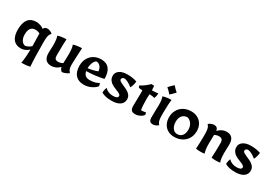

<svg xmlns="http://www.w3.org/2000/svg" viewBox="32 -1556 3795 2674"><g transform="rotate(30 1929.5 -218.5)"><path d="M330 -42Q302 -17 269.5 -2.5Q237 12 205 12Q123 12 80.5 -41Q38 -94 38 -197Q38 -306 81.5 -362Q125 -418 210 -418Q277 -418 333 -377Q347 -414 393 -414Q411 -414 433.5 -405.5Q456 -397 475 -378Q458 -360 450.5 -343Q443 -326 439.5 -297Q436 -268 436 -213Q436 -93 439.5 11.5Q443 116 448 165Q391 180 311 180Q327 110 330 -42ZM330 -97V-112Q330 -190 327 -248L326 -299Q295 -317 253 -317Q155 -317 155 -186Q155 -130 177 -94Q199 -58 237 -50Q260 -53 284.5 -65.5Q309 -78 330 -97Z M571 -127 573 -190 575 -257Q575 -355 556 -397Q616 -417 693 -417Q687 -333 687 -157Q687 -119 700.5 -103Q714 -87 745 -87Q788 -87 821 -108Q821 -167 824 -210L825 -257Q825 -355 806 -397Q866 -417 943 -417Q939 -353 935 -264.5Q931 -176 931 -147Q931 -106 939 -82.5Q947 -59 970 -32Q919 5 864 11Q834 -10 825 -49Q798 -21 763.5 -5Q729 11 693 11Q571 11 571 -127Z M1033 -191Q1033 -257 1061 -308.5Q1089 -360 1139.5 -389Q1190 -418 1255 -418Q1340 -418 1384 -364Q1428 -310 1428 -204Q1373 -191 1298.5 -181.5Q1224 -172 1152 -171Q1160 -127 1185 -106.5Q1210 -86 1256 -86Q1345 -86 1401 -124L1413 -78Q1381 -38 1326.5 -13.5Q1272 11 1215 11Q1127 11 1080 -41.5Q1033 -94 1033 -191ZM1301 -253Q1299 -298 1273 -328.5Q1247 -359 1208 -359Q1181 -342 1165 -303Q1149 -264 1148 -216Q1191 -221 1233 -231Q1275 -241 1301 -253Z M1498 -25Q1498 -68 1516 -111Q1536 -87 1569.5 -72.5Q1603 -58 1644 -58Q1723 -58 1723 -98Q1723 -115 1705 -126.5Q1687 -138 1647 -154Q1603 -171 1574.5 -187Q1546 -203 1525 -231.5Q1504 -260 1504 -302Q1504 -355 1550.5 -386.5Q1597 -418 1673 -418Q1763 -418 1829 -394Q1829 -373 1819 -337Q1809 -301 1797 -282Q1760 -313 1724 -331Q1688 -349 1662 -349Q1646 -346 1635.5 -336.5Q1625 -327 1625 -316Q1625 -297 1643.5 -285Q1662 -273 1705 -254Q1747 -236 1775 -220Q1803 -204 1823 -178Q1843 -152 1843 -114Q1843 -55 1795.5 -22Q1748 11 1661 11Q1558 11 1498 -25Z M1961 -83Q1961 -114 1963 -178Q1965 -250 1965 -297Q1965 -314 1963 -330Q1921 -330 1907 -337.5Q1893 -345 1893 -368Q1962 -402 2030 -469L2074 -466Q2078 -432 2079 -396Q2146 -397 2177 -404Q2177 -379 2173 -360Q2169 -341 2160 -321Q2131 -332 2077 -333Q2074 -294 2074 -252Q2074 -140 2086 -80Q2124 -81 2163 -89L2169 -53Q2149 -25 2113.5 -8Q2078 9 2041 9Q1997 9 1979 -11.5Q1961 -32 1961 -83Z M2261 -73Q2261 -110 2263 -178Q2265 -242 2265 -272Q2265 -312 2260 -347Q2255 -382 2246 -397Q2280 -408 2312 -412.5Q2344 -417 2383 -417Q2378 -388 2374.5 -327.5Q2371 -267 2371 -192Q2371 -137 2374.5 -108Q2378 -79 2385.5 -62Q2393 -45 2410 -27Q2391 -9 2368.5 0Q2346 9 2328 9Q2291 9 2276 -9Q2261 -27 2261 -73ZM2243 -542Q2277 -583 2318 -617Q2356 -572 2393 -542Q2358 -502 2318 -467Q2288 -504 2243 -542Z M2472 -192Q2472 -258 2501.5 -309.5Q2531 -361 2583.5 -389.5Q2636 -418 2703 -418Q2763 -418 2809 -392.5Q2855 -367 2880 -321Q2905 -275 2905 -215Q2905 -149 2875 -97.5Q2845 -46 2791 -17.5Q2737 11 2668 11Q2610 11 2565.5 -14.5Q2521 -40 2496.5 -86Q2472 -132 2472 -192ZM2793 -174Q2793 -227 2767.5 -266.5Q2742 -306 2698 -319Q2646 -319 2615 -283.5Q2584 -248 2584 -187Q2584 -122 2612.5 -83Q2641 -44 2686 -44Q2736 -44 2764.5 -78.5Q2793 -113 2793 -174Z M3017 0Q3024 -100 3024 -213Q3024 -268 3020.5 -297Q3017 -326 3009.5 -343Q3002 -360 2985 -378Q3005 -397 3029 -405.5Q3053 -414 3072 -414Q3130 -414 3138 -355Q3165 -385 3200 -401.5Q3235 -418 3273 -418Q3390 -418 3390 -280L3388 -217L3386 -150Q3386 -45 3406 0Q3378 6 3333 6Q3302 6 3267 0Q3274 -109 3274 -235Q3274 -275 3259 -292.5Q3244 -310 3211 -310Q3168 -310 3139 -290L3138 -261Q3136 -197 3136 -150Q3136 -45 3156 0Q3128 6 3093 6Q3051 6 3017 0Z M3486 -25Q3486 -68 3504 -111Q3524 -87 3557.5 -72.5Q3591 -58 3632 -58Q3711 -58 3711 -98Q3711 -115 3693 -126.5Q3675 -138 3635 -154Q3591 -171 3562.5 -187Q3534 -203 3513 -231.5Q3492 -260 3492 -302Q3492 -355 3538.5 -386.5Q3585 -418 3661 -418Q3751 -418 3817 -394Q3817 -373 3807 -337Q3797 -301 3785 -282Q3748 -313 3712 -331Q3676 -349 3650 -349Q3634 -346 3623.5 -336.5Q3613 -327 3613 -316Q3613 -297 3631.5 -285Q3650 -273 3693 -254Q3735 -236 3763 -220Q3791 -204 3811 -178Q3831 -152 3831 -114Q3831 -55 3783.5 -22Q3736 11 3649 11Q3546 11 3486 -25Z"/></g></svg>

Font: Mirza SemiBold
Style: Regular
Weight: 600
Designer: Arabic design by Kourosh Beigpour, Latin design by Eduardo Tunni, engineering by Lasse Fister
Version: Version 1.0010g